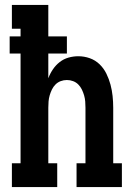

<svg xmlns="http://www.w3.org/2000/svg" viewBox="-20 -755 540 775"><path d="M28 0V-96H63V-539H19V-608H63V-639H28V-735H175V-608H250V-539H175V-439Q182 -458 193.5 -475Q205 -492 221 -504.5Q237 -517 256.5 -522.5Q276 -528 296 -528Q320 -528 342.5 -520Q365 -512 382 -495.5Q399 -479 409.5 -457.5Q420 -436 426 -413.5Q432 -391 434.5 -367.5Q437 -344 437 -320V-96H472V0H289V-96H325V-320Q325 -333 324 -345.5Q323 -358 319.5 -370Q316 -382 310.5 -393.5Q305 -405 296 -414Q287 -423 275 -427.5Q263 -432 250 -432Q237 -432 225 -427.5Q213 -423 204 -414Q195 -405 189.5 -393.5Q184 -382 180.5 -370Q177 -358 176 -345.5Q175 -333 175 -320V-96H211V0Z"/></svg>

Font: Iosevka Gothic
Style: Bold
Weight: 700
Monospace: yes
Designer: Belleve Invis
Foundry: Belleve Invis
Version: Version 15.5.1; ttfautohint (v1.8.4)